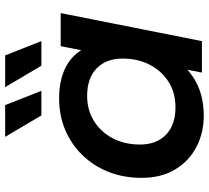

<svg xmlns="http://www.w3.org/2000/svg" viewBox="-52 -732 791 726"><g transform="rotate(-90 343.0 -368.5)"><path d="M269 7Q204 7 150.5 -21Q97 -49 65.5 -101.5Q34 -154 34 -228Q34 -296 56.5 -353Q79 -410 120 -452Q161 -494 215.5 -517Q270 -540 335 -540Q402 -540 450.5 -516Q499 -492 524 -443.5Q549 -395 547 -323Q545 -224 511 -149.5Q477 -75 416 -34Q355 7 269 7ZM301 -100Q355 -100 396 -125.5Q437 -151 461 -196Q485 -241 485 -300Q485 -362 448 -398Q411 -434 344 -434Q291 -434 249.5 -408.5Q208 -383 184 -338Q160 -293 160 -234Q160 -172 197 -136Q234 -100 301 -100ZM432 0 456 -122 490 -264 507 -407 532 -534H657L551 0ZM458 -607 377 -744H497L551 -607ZM270 -607 189 -744H309L363 -607Z"/></g></svg>

Font: MOST Montserrat SemiBold
Style: Italic
Weight: 600
Italic angle: -11.3°
Designer: Julieta Ulanovsky
Foundry: Julieta Ulanovsky
Version: Version 8.000;March 11, 2024;FontCreator 15.0.0.2926 64-bit